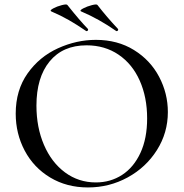

<svg xmlns="http://www.w3.org/2000/svg" viewBox="-20 -811 806 843"><path d="M49 -312Q49 -415 101 -488.5Q153 -562 234.5 -599Q316 -636 401 -636Q496 -636 568 -591.5Q640 -547 678.5 -474Q717 -401 717 -319Q717 -228 669 -152Q621 -76 540.5 -32Q460 12 366 12Q273 12 200.5 -31.5Q128 -75 88.5 -149.5Q49 -224 49 -312ZM626 -291Q626 -384 593.5 -457Q561 -530 500.5 -571Q440 -612 360 -612Q256 -612 198 -541.5Q140 -471 140 -347Q140 -252 173 -175Q206 -98 265.5 -54Q325 -10 401 -10Q465 -10 516 -43Q567 -76 596.5 -139.5Q626 -203 626 -291ZM336 -761Q328 -765 345 -774Q362 -783 383.5 -788.5Q405 -794 408 -789Q449 -736 498 -684Q499 -683 499 -681Q499 -678 496 -675.5Q493 -673 490 -675Q414 -728 336 -761ZM205 -761Q197 -765 213.5 -774Q230 -783 251.5 -788.5Q273 -794 276 -789Q330 -721 366 -684Q367 -683 367 -681Q367 -678 364 -675.5Q361 -673 358 -675Q317 -703 282 -723Q247 -743 205 -761Z"/></svg>

Font: Cormorant SC Medium
Style: Regular
Weight: 500
Designer: Christian Thalmann (Catharsis Fonts)
Foundry: Catharsis Fonts
Version: Version 4.000